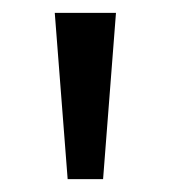

<svg xmlns="http://www.w3.org/2000/svg" viewBox="-20 -734 265 298"><path d="M160 -714 140 -456H85L65 -714Z"/></svg>

Font: Go Noto Current
Style: Regular
Weight: 400
Designer: Monotype Design Team
Foundry: Monotype Imaging Inc.
Version: Version 2.007; ttfautohint (v1.8) -l 8 -r 50 -G 200 -x 14 -D